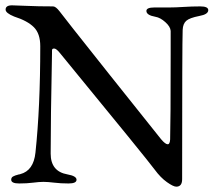

<svg xmlns="http://www.w3.org/2000/svg" viewBox="-20 -680 810 720"><path d="M175 -480Q170 -230 170 -104Q170 -37 233 -26Q267 -20 267 -6Q267 8 237 8Q208 8 183.5 5Q159 2 143 2Q127 2 104 5Q81 8 52 8Q22 8 22 -6Q22 -14 28.5 -18Q35 -22 51 -26Q54 -26 56 -27Q106 -40 113 -108Q131 -277 131 -507Q131 -554 107 -578Q83 -602 33 -618Q1 -631 1 -644Q1 -660 25 -660Q54 -659 80.5 -658Q107 -657 127 -656.5Q147 -656 179 -656Q189 -656 203 -638Q216 -620 390.5 -400.5Q565 -181 584 -158Q600 -139 609 -139Q617 -139 618 -157Q620 -221 620 -477V-564Q619 -580 600 -597Q581 -614 563 -617Q529 -623 529 -639Q529 -652 559 -652H616Q638 -652 668.5 -654Q699 -656 731 -656Q761 -656 761 -642Q761 -626 727 -620Q691 -613 678.5 -602Q666 -591 665 -568Q663 -520 663 -8Q663 20 641 20Q630 20 606 3Q582 -14 560 -44Q533 -81 204 -482Q191 -498 183 -498Q180 -498 178 -497Q176 -496 175.5 -494Q175 -492 175 -490.5Q175 -489 175 -485Q175 -481 175 -480Z"/></svg>

Font: EB Garamond 12
Style: Bold
Weight: 700
Version: Version 0.016